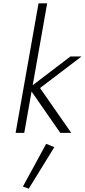

<svg xmlns="http://www.w3.org/2000/svg" viewBox="-20 -800 511 1156"><path d="M404 -460H471L221 -270L409 0H343L170 -249L126 0H74L212 -780H264L177 -287ZM258 66 307 86 153 336 118 323Z"/></svg>

Font: Renner* Light
Style: Light Italic
Weight: 300
Italic angle: -10°
Version: Version 003.000 ; ttfautohint (v0.97) -l 8 -r 50 -G 200 -x 1